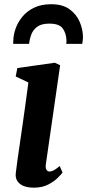

<svg xmlns="http://www.w3.org/2000/svg" viewBox="-20 -856 403 886"><path d="M136.5 10Q107.5 10 88 1.8Q68.5 -6.5 59.2 -22Q50 -37.5 53 -58.5Q55.5 -80.5 60 -113Q64.5 -145.5 70.5 -186Q76.5 -226.5 83.2 -273.5Q90 -320.5 97 -371.5Q104 -422.5 111 -475.5L52.5 -503L60 -542L233 -566.5L257.5 -555L192 -101Q189 -83 193.8 -73.8Q198.5 -64.5 208 -64.5Q217.5 -64.5 228 -70Q238.5 -75.5 255.5 -90L268.5 -59.5Q263 -52 246.2 -35.2Q229.5 -18.5 202 -4.2Q174.5 10 136.5 10ZM41 -653.5Q41 -658 41 -662Q41 -666 41.5 -670Q42 -696.5 52.5 -725.5Q63 -754.5 84 -779.8Q105 -805 137.8 -820.8Q170.5 -836.5 216.5 -836.5Q269 -836.5 301 -813.2Q333 -790 348 -754.5Q363 -719 363 -682Q362.5 -675 361.5 -667.2Q360.5 -659.5 359.5 -653.5H285.5Q286.5 -658.5 286.8 -663.2Q287 -668 286.5 -673.5Q284.5 -705 268.5 -726Q252.5 -747 207 -747Q170.5 -747 151 -732Q131.5 -717 123.8 -695Q116 -673 114 -653.5Z"/></svg>

Font: Merriweather 20pt
Style: Bold Italic
Weight: 700
Italic angle: -7.8°
Version: Version 2.101